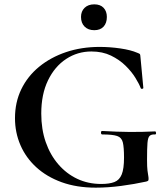

<svg xmlns="http://www.w3.org/2000/svg" viewBox="-20 -852 771 884"><path d="M421 12Q333 12 264 -13Q195 -38 147 -82Q99 -126 74 -184Q49 -242 49 -308Q49 -381 78 -441Q107 -501 160 -544.5Q213 -588 284 -612Q355 -636 439 -636Q486 -636 534 -629Q582 -622 612 -609Q623 -605 624.5 -602.5Q626 -600 627 -586L640 -447Q640 -444 635 -443Q630 -442 628 -446Q621 -465 603.5 -493.5Q586 -522 558 -549.5Q530 -577 491 -596Q452 -615 401 -615Q337 -615 284.5 -580.5Q232 -546 201 -482Q170 -418 170 -329Q170 -257 190.5 -198Q211 -139 248.5 -95.5Q286 -52 336 -28.5Q386 -5 446 -5Q484 -5 507 -14Q530 -23 540.5 -49Q551 -75 551 -126Q551 -174 545.5 -196.5Q540 -219 519 -226Q498 -233 451 -233Q445 -233 445 -241Q445 -249 450 -249Q520 -245 576 -244.5Q632 -244 694 -247Q698 -247 698.5 -240Q699 -233 694 -233Q677 -234 669 -226.5Q661 -219 659 -194Q657 -169 657 -116Q657 -83 659 -67Q661 -51 662.5 -43.5Q664 -36 664 -28Q664 -22 662 -20Q660 -18 653 -16Q598 -4 537.5 4Q477 12 421 12ZM414 -713Q386 -713 369.5 -729.5Q353 -746 353 -774Q353 -800 369.5 -816Q386 -832 414 -832Q442 -832 457 -816Q472 -800 472 -774Q472 -746 457 -729.5Q442 -713 414 -713Z"/></svg>

Font: Cormorant Garamond Light
Style: Bold
Weight: 700
Version: Version 4.001